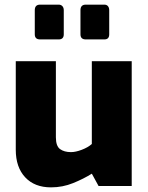

<svg xmlns="http://www.w3.org/2000/svg" viewBox="-20 -802 638 828"><path d="M200 6Q129 6 88.5 -37.5Q48 -81 48 -156V-538H221V-210Q221 -172 239 -159Q257 -146 286 -146Q306 -146 332.5 -156Q359 -166 376 -181V-538H548V0H405L376 -53Q341 -31 295.5 -12.5Q250 6 200 6ZM350 -632Q327 -632 327 -654V-758Q327 -782 350 -782H430Q440 -782 445.5 -775.5Q451 -769 451 -758V-654Q451 -632 430 -632ZM153 -632Q130 -632 130 -654V-758Q130 -782 153 -782H233Q243 -782 249 -775.5Q255 -769 255 -758V-654Q255 -632 233 -632Z"/></svg>

Font: Exo Thin ExtraBold
Style: Regular
Weight: 800
Version: Version 2.000